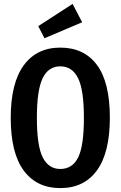

<svg xmlns="http://www.w3.org/2000/svg" viewBox="-20 -949 618 984"><path d="M543 -346Q543 -167 477 -76Q411 15 289 15Q168 15 101.5 -75Q35 -165 35 -345Q35 -523 101.5 -614Q168 -705 289 -705Q411 -705 477 -616Q543 -527 543 -346ZM169 -345Q169 -202 199 -142.5Q229 -83 289 -83Q351 -83 380.5 -142Q410 -201 410 -346Q410 -488 380 -548.5Q350 -609 289 -609Q228 -609 198.5 -548Q169 -487 169 -345ZM401 -835 208 -753 176 -815 352 -929Z"/></svg>

Font: Fira Sans Compressed Medium
Style: Regular
Weight: 500
Width: 1
Designer: bBox Type GmbH & Carrois Corporate GbR & Edenspiekermann AG
Foundry: bBox Type GmbH & Carrois Corporate GbR & Edenspiekermann AG
Version: Version 4.301